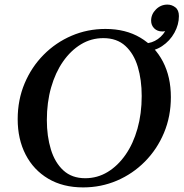

<svg xmlns="http://www.w3.org/2000/svg" viewBox="-20 -806 799 836"><path d="M605 -582 611 -617Q642 -618 667.5 -636Q693 -654 707 -685L732 -686Q726 -680 712.5 -674.5Q699 -669 687 -669Q665 -669 651.5 -682.5Q638 -696 638 -716Q638 -744 659 -765Q680 -786 709 -786Q728 -786 743.5 -774Q759 -762 759 -736Q759 -699 739.5 -663.5Q720 -628 685.5 -605Q651 -582 605 -582ZM439 -680Q527 -680 591 -642Q655 -604 689.5 -537.5Q724 -471 724 -383Q724 -299 694 -227.5Q664 -156 611 -102.5Q558 -49 489 -19.5Q420 10 342 10Q254 10 190 -28Q126 -66 91.5 -133Q57 -200 57 -287Q57 -371 87 -442.5Q117 -514 170 -567.5Q223 -621 292 -650.5Q361 -680 439 -680ZM351 -30Q404 -30 448.5 -57Q493 -84 526.5 -132Q560 -180 578.5 -245.5Q597 -311 597 -388Q597 -458 580 -515Q563 -572 526 -606Q489 -640 430 -640Q377 -640 332.5 -613Q288 -586 254.5 -538Q221 -490 202.5 -425Q184 -360 184 -283Q184 -213 201.5 -155.5Q219 -98 256 -64Q293 -30 351 -30Z"/></svg>

Font: Brygada 1918 SemiBold
Style: Italic
Weight: 600
Italic angle: -8°
Designer: Mateusz Machalski | Borys Kosmynka | Przemek Hoffer
Foundry: NIEPODLEGLA 2018
Version: Version 3.006